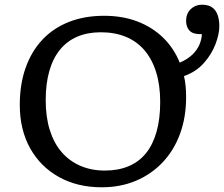

<svg xmlns="http://www.w3.org/2000/svg" viewBox="-20 -781 951 815"><path d="M412 14Q308 14 229.5 -30Q151 -74 107.5 -152.5Q64 -231 64 -336Q64 -423 88.5 -492.5Q113 -562 159 -611.5Q205 -661 271.5 -687.5Q338 -714 422 -714Q500 -714 563 -690Q626 -666 672 -621.5Q718 -577 743 -515Q777 -530 797 -549.5Q817 -569 826.5 -591.5Q836 -614 837 -636H831Q798 -636 784 -651.5Q770 -667 770 -692Q770 -714 779 -729Q788 -744 803.5 -752.5Q819 -761 838 -761Q866 -761 882 -748.5Q898 -736 904.5 -715.5Q911 -695 911 -670Q911 -636 894.5 -593Q878 -550 845 -513Q812 -476 761 -458Q766 -437 768 -414.5Q770 -392 770 -368Q770 -283 744 -212.5Q718 -142 670 -91.5Q622 -41 556.5 -13.5Q491 14 412 14ZM425 -57Q482 -57 526 -75.5Q570 -94 599.5 -130.5Q629 -167 644.5 -221.5Q660 -276 660 -348Q660 -420 642.5 -475.5Q625 -531 592.5 -568.5Q560 -606 513.5 -625Q467 -644 408 -644Q352 -644 308.5 -625.5Q265 -607 235 -570.5Q205 -534 189.5 -480Q174 -426 174 -356Q174 -284 191.5 -228.5Q209 -173 242 -135Q275 -97 321.5 -77Q368 -57 425 -57Z"/></svg>

Font: Literata Variable Black
Style: Regular
Weight: 900
Designer: Latin by Veronika Burian and Jose Scaglione. Greek by Irene Vlachou. Cyrillic by Vera Evstafieva.
Foundry: TypeTogether
Version: Version 3.021